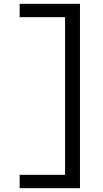

<svg xmlns="http://www.w3.org/2000/svg" viewBox="-20 -843 540 1006"><path d="M83 143V73H321V-753H83V-823H399V143Z"/></svg>

Font: Zed Mono
Style: Regular
Weight: 400
Monospace: yes
Designer: Belleve Invis
Foundry: Belleve Invis
Version: Version 1.0.0; ttfautohint (v1.8.4)